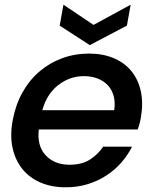

<svg xmlns="http://www.w3.org/2000/svg" viewBox="-20 -788 657 817"><path d="M337 -464Q277 -464 228 -426Q179 -388 160 -319H466Q471 -353 463.5 -380Q456 -407 438.5 -425.5Q421 -444 395 -454Q369 -464 337 -464ZM542 -164Q524 -128 496.5 -96.5Q469 -65 433 -41.5Q397 -18 353.5 -4.5Q310 9 259 9Q200 9 153 -11Q106 -31 75.5 -68.5Q45 -106 33.5 -158.5Q22 -211 34 -276Q46 -341 75 -393.5Q104 -446 147 -483Q190 -520 244 -540Q298 -560 359 -560Q418 -560 464 -540.5Q510 -521 539 -485.5Q568 -450 579 -400.5Q590 -351 580 -291Q578 -278 574.5 -264.5Q571 -251 566 -237H145Q137 -167 174.5 -127Q212 -87 276 -87Q329 -87 363.5 -109.5Q398 -132 419 -164ZM536 -768 520 -679 362 -596 234 -679 250 -768 378 -682Z"/></svg>

Font: SVN-Poppins Medium
Style: Italic
Weight: 500
Italic angle: -10°
Designer: Ninad Kale (Devanagari), Jonny Pinhorn (Latin)
Foundry: Indian Type Foundry
Version: Version 3.002 2017; ttfautohint (v1.8.3)